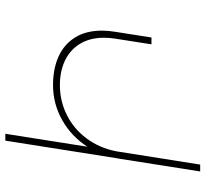

<svg xmlns="http://www.w3.org/2000/svg" viewBox="-46 -744 790 739"><g transform="rotate(-90 349.5 -375.0)"><path d="M600.6 -378.4Q600.6 -355 596.2 -327.6L574.2 -187.5H547.9L569.8 -327.6Q573.2 -348.6 573.2 -370.6Q573.2 -424.3 550 -462.4Q526.9 -500.5 485.6 -520.3Q444.3 -540 391.1 -540Q329.6 -540 275.9 -513.2Q222.2 -486.3 185.5 -437Q148.9 -387.7 136.2 -323.2L85 0H58.6L107.9 -313L109.9 -323.7L177.2 -750H203.6L153.8 -434.1Q193.4 -495.6 256.1 -531Q318.8 -566.4 391.1 -566.4Q453.6 -566.4 500.7 -545.2Q547.9 -523.9 574.2 -481.7Q600.6 -439.5 600.6 -378.4Z"/></g></svg>

Font: Mardoto Thin
Style: Italic
Weight: 250
Italic angle: -12°
Designer: Christian Robertson, Vahan Hovhannisyan
Foundry: Google
Version: Version 1.000